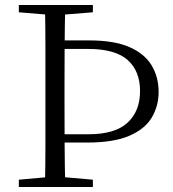

<svg xmlns="http://www.w3.org/2000/svg" viewBox="-20 -745 691 765"><path d="M200 -177V-210H332Q438 -210 488 -256Q538 -302 538 -382Q538 -462 488.5 -506Q439 -550 331 -550H200V-584H335Q434 -584 494.5 -558Q555 -532 583.5 -485.5Q612 -439 612 -378Q612 -324 585.5 -278Q559 -232 496.5 -204.5Q434 -177 327 -177ZM159 0Q161 -83 161 -166.5Q161 -250 161 -335V-390Q161 -475 161 -559Q161 -643 159 -725H240Q238 -643 237.5 -559Q237 -475 237 -392V-335Q237 -252 237.5 -167.5Q238 -83 240 0ZM189 -685 55 -696V-725H350V-696L212 -685ZM55 0V-29L189 -41H214L350 -29V0Z"/></svg>

Font: Noto Serif JP ExtraLight Light
Style: Regular
Weight: 300
Version: Version 2.003-H1;hotconv 1.1.1;makeotfexe 2.6.0